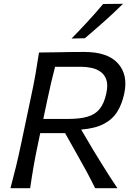

<svg xmlns="http://www.w3.org/2000/svg" viewBox="-20 -989 714 1009"><path d="M35 0Q51 -59.5 64.2 -114.2Q77.5 -169 91.5 -235.5L141.5 -473Q156.5 -541.5 166.2 -597.2Q176 -653 185 -713Q233.5 -713 291 -714.5Q348.5 -716 423.5 -716Q545.5 -716 599.8 -656Q654 -596 633 -497.5Q621.5 -443 596.8 -402.8Q572 -362.5 526.2 -338.2Q480.5 -314 406.5 -308L468 -204Q487.5 -171.5 510.5 -134.5Q533.5 -97.5 556 -62.2Q578.5 -27 597 0H480Q457.5 -46 435.2 -87.2Q413 -128.5 389.5 -169.5L322 -289.5H191.5L180 -235Q166 -169 156.5 -114.2Q147 -59.5 138.5 0ZM407.5 -638H269.5Q258.5 -596 248.5 -553.8Q238.5 -511.5 228.5 -463L207.5 -364H338.5Q400 -364 440.2 -375.8Q480.5 -387.5 504.2 -417Q528 -446.5 539 -500Q548 -542.5 539 -569.5Q530 -596.5 509 -611.5Q488 -626.5 461 -632.2Q434 -638 407.5 -638ZM356 -786.5Q400 -831.5 441.8 -876.8Q483.5 -922 522 -968L626.5 -969Q579.5 -922.5 529 -877.5Q478.5 -832.5 426 -788Z"/></svg>

Font: Commissioner Flair
Style: Italic
Weight: 400
Italic angle: -12°
Designer: Kostas Bartsokas
Foundry: Kostas Bartsokas
Version: Version 1.000; ttfautohint (v1.8.3)